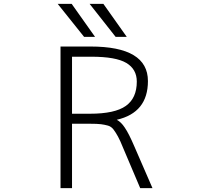

<svg xmlns="http://www.w3.org/2000/svg" viewBox="-20 -972 1040 993"><path d="M352.5 -383.8H445.3Q574.2 -383.8 630.9 -424.3Q687.5 -464.8 687.5 -549.8Q687.5 -614.3 633.3 -646.5Q579.1 -678.7 452.1 -678.7H352.5ZM293 1V-731.4H448.2Q745.1 -731.4 745.1 -552.7Q745.1 -389.6 584 -352.5Q606.4 -340.8 625 -312.5Q646.5 -281.2 674.8 -214.8L768.6 1H705.1L617.2 -206.1Q601.6 -245.1 590.3 -265.6Q579.1 -286.1 567.4 -301.8Q555.7 -317.4 538.6 -322.3Q521.5 -327.1 502.4 -329.6Q483.4 -332 445.3 -332H352.5V1ZM578.1 -781.2 443.4 -952.1H514.6L635.7 -781.2ZM415 -781.2 278.3 -952.1H350.6L471.7 -781.2Z"/></svg>

Font: Gen Shin Gothic Monospace Light
Style: Regular
Weight: 300
Designer: [Source Han Sans]
Ryoko NISHIZUKA  (kana & ideographs); Paul D. Hunt (Latin, Greek & Cyrillic); Wenlong ZHANG  (bopomofo
Version: Version 1.002.20150607